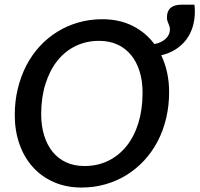

<svg xmlns="http://www.w3.org/2000/svg" viewBox="-20 -812 872 839"><path d="M719 -409.5Q719 -349.5 706 -295Q693 -240.5 668.8 -194.2Q644.5 -148 610 -110.8Q575.5 -73.5 533 -47.2Q490.5 -21 441 -6.8Q391.5 7.5 336.5 7.5Q269 7.5 214.8 -16.5Q160.5 -40.5 122.8 -82.8Q85 -125 64.8 -183Q44.5 -241 44.5 -309.5Q44.5 -370 57.8 -424.5Q71 -479 95 -525.5Q119 -572 153.5 -609.5Q188 -647 230.5 -673.2Q273 -699.5 322.5 -713.8Q372 -728 427 -728Q501.5 -728 559 -699.2Q616.5 -670.5 654.5 -619.5Q686 -625.5 704.2 -642.8Q722.5 -660 722.5 -683.5Q722.5 -691 720.5 -697Q718.5 -703 716 -708.8Q713.5 -714.5 711.5 -721Q709.5 -727.5 709.5 -736Q709.5 -791.5 773.5 -791.5H829.5Q830.5 -786 831 -776.8Q831.5 -767.5 831.5 -762Q831.5 -726 822 -694.8Q812.5 -663.5 793.8 -638.8Q775 -614 747.8 -596.5Q720.5 -579 684.5 -570.5Q701.5 -535.5 710.2 -495Q719 -454.5 719 -409.5ZM603 -407Q603 -458.5 590 -500.2Q577 -542 552.5 -571.8Q528 -601.5 492.8 -617.5Q457.5 -633.5 413.5 -633.5Q357 -633.5 310.2 -610.8Q263.5 -588 230.2 -546Q197 -504 178.5 -444.8Q160 -385.5 160 -313Q160 -261.5 173 -219.8Q186 -178 210.2 -148.2Q234.5 -118.5 269.5 -102.5Q304.5 -86.5 349 -86.5Q406 -86.5 452.8 -109.2Q499.5 -132 533 -173.8Q566.5 -215.5 584.8 -274.8Q603 -334 603 -407Z"/></svg>

Font: Lato Semibold
Style: Italic
Weight: 600
Italic angle: -7°
Designer: Lukasz Dziedzic
Foundry: tyPoland Lukasz Dziedzic
Version: Version 2.006; 2014-01-15